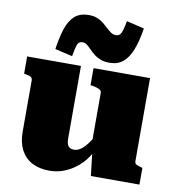

<svg xmlns="http://www.w3.org/2000/svg" viewBox="-89 -887 895 977"><g transform="rotate(10 359.0 -399.0)"><path d="M297 -543V-168Q297 -152 300.5 -140.5Q304 -129 313 -123Q322 -117 336 -117Q354 -117 371.5 -129.5Q389 -142 408.5 -169Q428 -196 449 -238L445 -140Q426 -95 393 -61.5Q360 -28 318.5 -9Q277 10 231 10Q178 10 140.5 -10Q103 -30 83 -68.5Q63 -107 63 -162V-426Q63 -438 55.5 -443.5Q48 -449 29 -452L19 -454V-543ZM654 -543V-114Q654 -106 657.5 -101.5Q661 -97 668.5 -94.5Q676 -92 688 -88L695 -86V0H444L429 -129L420 -134V-426Q420 -438 406.5 -444Q393 -450 375 -453L362 -455V-543ZM437 -584Q409 -584 389 -592Q369 -600 354.5 -612Q340 -624 329 -635.5Q318 -647 307.5 -655Q297 -663 285 -663Q264 -663 257.5 -644Q251 -625 244 -584L154 -605Q163 -669 178 -713.5Q193 -758 220 -781.5Q247 -805 293 -805Q319 -805 337.5 -797Q356 -789 370 -777.5Q384 -766 396 -754.5Q408 -743 419.5 -735.5Q431 -728 444 -728Q458 -728 465.5 -736.5Q473 -745 478 -763Q483 -781 488 -808L579 -786Q569 -720 551.5 -675Q534 -630 506.5 -607Q479 -584 437 -584Z"/></g></svg>

Font: Roboto Serif 20pt Black
Style: Regular
Weight: 900
Version: Version 1.008